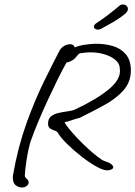

<svg xmlns="http://www.w3.org/2000/svg" viewBox="-20 -763 600 851"><path d="M77 68Q63 68 50 58.5Q37 49 37 25Q37 22 37 18.5Q37 15 38 11Q60 -113 97.5 -217Q135 -321 175 -402Q215 -483 243 -537Q251 -552 264.5 -559.5Q278 -567 290 -567Q308 -567 311 -553Q331 -561 350 -564Q364 -566 378.5 -567.5Q393 -569 408 -569Q447 -569 481.5 -558.5Q516 -548 538 -522Q560 -496 560 -451Q560 -400 528 -363.5Q496 -327 444.5 -298.5Q393 -270 334 -241Q320 -238 297.5 -230Q275 -222 266 -222L267 -221Q269 -213 284.5 -194Q300 -175 321.5 -152Q343 -129 367 -107Q391 -85 411 -69.5Q431 -54 441 -50Q464 -43 473 -35.5Q482 -28 482 -22Q482 -16 474 -12Q466 -8 455 -8Q437 -8 406 -25.5Q375 -43 341 -69.5Q307 -96 279 -123.5Q251 -151 239 -170Q235 -180 224 -183.5Q213 -187 203 -193Q193 -199 193 -215Q193 -237 206.5 -247.5Q220 -258 240 -262.5Q260 -267 280 -269.5Q300 -272 313 -278Q406 -321 462 -367Q518 -413 511 -459Q511 -480 493 -496Q475 -512 445.5 -521.5Q416 -531 381 -531Q363 -531 343 -528Q332 -528 326 -520.5Q320 -513 311.5 -504Q303 -495 284 -488Q278 -486 275 -486Q257 -455 235 -410Q213 -365 190 -315.5Q167 -266 148 -220Q129 -174 117 -140Q112 -126 107 -103.5Q102 -81 98 -56Q94 -31 92 -11.5Q90 8 90 16Q90 22 98.5 29.5Q107 37 107 46Q107 55 96 63Q88 68 77 68ZM410 -632Q405 -632 400.5 -636Q396 -640 396 -644Q396 -646 398 -651Q400 -656 408 -661Q430 -675 457 -695.5Q484 -716 510 -738Q515 -742 518.5 -742.5Q522 -743 526 -743Q535 -743 541 -737Q547 -731 547 -724Q547 -713 537 -704Q522 -691 503 -678.5Q484 -666 467 -657Q450 -648 442 -643Q424 -632 418 -632Q412 -632 410 -632Z"/></svg>

Font: Grape Nuts
Style: Regular
Weight: 400
Designer: Robert E. Leuschke
Foundry: Robert E. Leuschke
Version: Version 1.010; ttfautohint (v1.8.3)